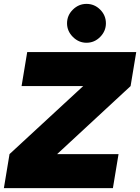

<svg xmlns="http://www.w3.org/2000/svg" viewBox="-32 -968 721 988"><path d="M17 -175 396 -525H640L262 -175ZM-12 0 17 -175H578L549 0ZM79 -525 108 -700H669L640 -525ZM413 -748Q373 -748 343 -778Q313 -808 313 -848Q313 -889 343 -918.5Q373 -948 413 -948Q454 -948 483.5 -918.5Q513 -889 513 -848Q513 -808 483.5 -778Q454 -748 413 -748Z"/></svg>

Font: Figtree Black
Style: Italic
Weight: 900
Italic angle: -9.5°
Foundry: Erik Kennedy
Version: Version 2.001;gftools[0.9.30]